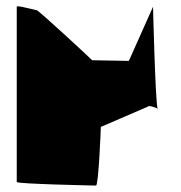

<svg xmlns="http://www.w3.org/2000/svg" viewBox="-20 -576 561 596"><path d="M32 -11C32 -5 272 0 278 0C286 0 293 -176 293 -182L439 -245C439 -250 462 -243 469 -239C462 -268 455 -555 455 -555L380 -387L266 -389C264 -392 99 -545 93 -545C85 -545 32 -561 32 -555ZM469 -239C469 -237 469 -237 470 -237C472 -237 471 -237 469 -239Z"/></svg>

Font: Ampere
Style: SCCnd
Weight: 400
Version: Version 1